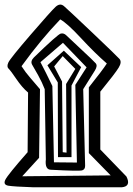

<svg xmlns="http://www.w3.org/2000/svg" viewBox="-28 -756 576 833"><path d="M118.2 56.6Q33.2 53.7 8.8 49.8Q-15.6 45.9 -4.9 23.9Q5.9 2 91.8 -95.7L93.8 -354.5Q67.4 -377 43 -413.1Q18.6 -449.2 9.3 -458Q0 -466.8 8.3 -484.9Q16.6 -502.9 105 -605.5Q193.4 -708 212.9 -726.1Q232.4 -744.1 249.5 -729.5Q266.6 -714.8 372.6 -614.3Q478.5 -513.7 490.2 -500.5Q502 -487.3 486.8 -462.4Q471.7 -437.5 407.2 -358.4V-107.4L520.5 9.8Q542 52.7 500 56.6ZM452.1 4.9 357.4 -91.8V-377Q418 -453.1 435.5 -480.5Q383.8 -525.4 324.2 -589.8Q264.6 -654.3 233.4 -671.9Q190.4 -627 149.9 -578.1Q109.4 -529.3 65.4 -468.8Q83 -441.4 104.5 -417Q126 -392.6 145.5 -369.1L141.6 -71.3L68.4 8.8ZM193.4 -19.5Q166 -19.5 170.9 -64.5L166 -369.1Q154.3 -399.4 137.7 -429.2Q121.1 -459 111.8 -474.6Q102.5 -490.2 119.1 -506.8Q222.7 -607.4 235.8 -610.4Q249 -613.3 259.8 -602.5Q270.5 -591.8 324.2 -542Q377.9 -492.2 387.2 -481.4Q396.5 -470.7 383.8 -450.2L333 -369.1Q340.8 -53.7 341.3 -37.6Q341.8 -21.5 329.1 -17.1Q316.4 -12.7 193.4 -19.5ZM305.7 -50.8 298.8 -387.7 347.7 -463.9 245.1 -570.3 147.5 -486.3Q169.9 -444.3 199.2 -382.8L206.1 -51.8ZM223.6 -74.2 222.7 -398.4 177.7 -472.7 249 -536.1 324.2 -464.8 282.2 -384.8V-74.2ZM260.7 -93.8 258.8 -391.6 298.8 -457 244.1 -512.7 207 -467.8 241.2 -402.3 244.1 -95.7Z"/></svg>

Font: NaikaiFont
Style: Regular
Weight: 400
Version: Version 1.67